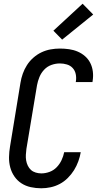

<svg xmlns="http://www.w3.org/2000/svg" viewBox="-20 -1004 540 1032"><path d="M202 8Q173 8 145.5 2Q118 -4 95.5 -18.5Q73 -33 57.5 -55.5Q42 -78 35 -104.5Q28 -131 28.5 -159.5Q29 -188 34 -217L90 -559Q94 -584 102.5 -608Q111 -632 125 -654Q139 -676 159.5 -694Q180 -712 203.5 -723Q227 -734 252 -738.5Q277 -743 302 -743Q327 -743 351.5 -739.5Q376 -736 398 -726.5Q420 -717 437.5 -701.5Q455 -686 465.5 -665Q476 -644 479 -619.5Q482 -595 478 -570Q478 -568 477.5 -566.5Q477 -565 477 -563H387Q387 -564 387.5 -565Q388 -566 388 -567Q391 -587 387 -606Q383 -625 370.5 -638.5Q358 -652 339.5 -657.5Q321 -663 302 -663Q279 -663 256.5 -655Q234 -647 217.5 -629.5Q201 -612 192 -590Q183 -568 179 -546L122 -204Q120 -188 119 -172.5Q118 -157 120.5 -142Q123 -127 129.5 -113.5Q136 -100 146.5 -90.5Q157 -81 172 -76.5Q187 -72 202 -72Q224 -72 246 -80Q268 -88 284.5 -105Q301 -122 311 -143.5Q321 -165 325 -186H414Q410 -162 401 -137Q392 -112 378 -89.5Q364 -67 344.5 -47.5Q325 -28 301.5 -15.5Q278 -3 252.5 2.5Q227 8 202 8ZM314 -791 267 -839 424 -984 481 -926Z"/></svg>

Font: Iosevka SS04 Medium Oblique
Style: Regular
Weight: 500
Italic angle: -9°
Monospace: yes
Designer: Belleve Invis
Foundry: Belleve Invis
Version: Version 19.0.0; ttfautohint (v1.8.4)